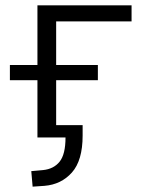

<svg xmlns="http://www.w3.org/2000/svg" viewBox="-20 -514 538 718"><path d="M102 184 97 126 141 122Q181 118 203 90.5Q225 63 225 0H120V-214H17V-271H120V-494H472V-434H190V-271H346V-214H190V-46H289V-7Q289 86 249 131Q209 176 146 181Z"/></svg>

Font: Nunito Sans 7pt Light
Style: Regular
Weight: 300
Designer: Vernon Adams
Foundry: Vernon Adams
Version: Version 3.101;gftools[0.9.27]